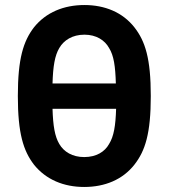

<svg xmlns="http://www.w3.org/2000/svg" viewBox="-20 -732 671 764"><path d="M315 12C397 12 468 -17 515 -77C558 -132 580 -201 580 -350C580 -499 558 -568 515 -623C468 -683 397 -712 316 -712C234 -712 163 -683 115 -623C73 -568 51 -499 51 -350C51 -201 73 -132 115 -77C163 -17 234 12 315 12ZM315 -107C268 -107 234 -128 216 -159C198 -189 191 -232 189 -299H442C440 -232 433 -189 414 -159C397 -128 363 -107 315 -107ZM441 -400H189C191 -468 198 -511 216 -541C234 -572 268 -594 316 -594C363 -594 397 -572 414 -541C433 -511 439 -468 441 -400Z"/></svg>

Font: Finlandica SemiBold
Style: Regular
Weight: 600
Designer: Niklas Ekholm, Juho Hiilivirta, Jaakko Suomalainen
Foundry: Helsinki Type Studio
Version: Version 2.000;Glyphs 3.2 (3202)